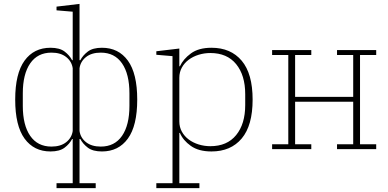

<svg xmlns="http://www.w3.org/2000/svg" viewBox="-20 -765 1992 985"><path d="M270 175H353V-52H350Q337 -27 311.5 -7.5Q286 12 239 12Q154 12 106 -54Q58 -120 58 -254Q58 -388 106 -454Q154 -520 239 -520Q286 -520 311.5 -500.5Q337 -481 350 -456H353V-705L270 -712V-731L388 -745V-456H392Q405 -481 430.5 -500.5Q456 -520 503 -520Q588 -520 636 -454Q684 -388 684 -254Q684 -120 636 -54Q588 12 503 12Q456 12 430.5 -7.5Q405 -27 392 -52H388V175H471V200H270ZM244 -13Q291 -13 319.5 -35.5Q348 -58 353 -93V-415Q348 -450 319.5 -472.5Q291 -495 244 -495Q173 -495 135 -440Q97 -385 97 -286V-222Q97 -123 135 -68Q173 -13 244 -13ZM497 -13Q568 -13 606 -68Q644 -123 644 -222V-286Q644 -385 606 -440Q568 -495 497 -495Q450 -495 421.5 -472.5Q393 -450 388 -415V-93Q393 -58 421.5 -35.5Q450 -13 497 -13Z M782 175H865V-477L782 -484V-502L900 -516V-425H903Q920 -462 959.5 -491Q999 -520 1065 -520Q1164 -520 1220 -453.5Q1276 -387 1276 -254Q1276 -121 1220 -54.5Q1164 12 1065 12Q999 12 959 -16.5Q919 -45 903 -83H900V175H1003V200H782ZM1059 -15Q1145 -15 1191.5 -72Q1238 -129 1238 -226V-282Q1238 -379 1191.5 -436Q1145 -493 1059 -493Q1028 -493 999 -484Q970 -475 948 -458.5Q926 -442 913 -418.5Q900 -395 900 -366V-142Q900 -113 913 -89.5Q926 -66 948 -49.5Q970 -33 999 -24Q1028 -15 1059 -15Z M1376 -25H1459V-483H1376V-508H1577V-483H1494V-268H1792V-483H1709V-508H1910V-483H1827V-25H1910V0H1709V-25H1792V-243H1494V-25H1577V0H1376Z"/></svg>

Font: IBM Plex Serif ExtLt
Style: Regular
Weight: 200
Designer: Mike Abbink, Paul van der Laan, Pieter van Rosmalen
Foundry: Bold Monday
Version: Version 3.001